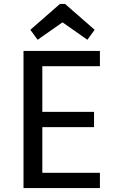

<svg xmlns="http://www.w3.org/2000/svg" viewBox="-20 -960 595 980"><path d="M100 0V-700H490V-622H196V-389H460V-311H196V-78H490V0ZM172 -757 135 -808 286 -940H312L463 -808L426 -757L299 -846Z"/></svg>

Font: Orienta
Style: Regular
Weight: 400
Designer: Eduardo Rodriguez Tunni
Foundry: Eduardo Rodriguez Tunni
Version: Version 1.002; ttfautohint (v1.8.4.7-5d5b);gftools[0.9.23]